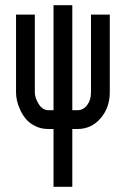

<svg xmlns="http://www.w3.org/2000/svg" viewBox="-20 -716 490 748"><path d="M115.7 -355.5Q115.7 -335.4 130.6 -311Q145.5 -286.6 168.9 -286.6H188.5V-695.8H261.7V-286.6H281.2Q304.7 -286.6 319.6 -306.6Q334.5 -326.7 334.5 -355.5V-659.2H407.7V-355.5Q407.7 -297.4 372.1 -255.4Q336.4 -213.4 281.2 -213.4H261.7V11.7H188.5V-213.4H168.9Q141.1 -213.4 118.7 -224.1Q96.2 -234.9 82.3 -251Q68.4 -267.1 59.1 -287.1Q49.8 -307.1 46.1 -324.2Q42.5 -341.3 42.5 -355.5V-659.2H115.7Z"/></svg>

Font: Anka/Coder Narrow
Style: Regular
Weight: 400
Width: 3
Monospace: yes
Version: Version 001.100